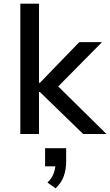

<svg xmlns="http://www.w3.org/2000/svg" viewBox="-20 -725 596 1039"><path d="M90 0V-705H191V-277H196L409 -497H532L273 -235L276 -276L556 0H430L196 -227H191V0ZM281 294 237 263Q261 239 270.5 213Q280 187 280 161L300 175H224V77H338V150Q338 192 325 228.5Q312 265 281 294Z"/></svg>

Font: Nunito Sans 7pt Medium
Style: Regular
Weight: 500
Designer: Vernon Adams
Foundry: Vernon Adams
Version: Version 3.101;gftools[0.9.27]